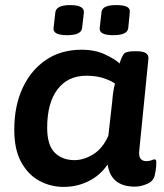

<svg xmlns="http://www.w3.org/2000/svg" viewBox="-20 -725 645 753"><path d="M230 8Q179 8 135 -15.5Q91 -39 63.5 -88.5Q36 -138 36 -216Q36 -310 69 -380.5Q102 -451 161 -490.5Q220 -530 300 -530Q353 -530 393 -511Q433 -492 449 -476Q458 -505 466.5 -514.5Q475 -524 507 -524H517Q565 -524 562 -494L526 -133Q522 -93 554 -93Q566 -93 574 -96.5Q582 -100 586 -100Q593 -100 593 -89Q593 -86 592.5 -73.5Q592 -61 587 -38Q582 -14 556.5 -3.5Q531 7 509 7Q415 7 402 -80Q374 -38 328.5 -15Q283 8 230 8ZM272 -97Q309 -97 346 -120Q383 -143 405 -193L420 -326Q422 -351 424.5 -366.5Q427 -382 431 -397Q417 -408 387.5 -418Q358 -428 319 -428Q246 -428 205.5 -374.5Q165 -321 165 -224Q165 -156 194.5 -126.5Q224 -97 272 -97ZM424 -587Q368 -587 371 -615L378 -676Q379 -691 393 -698Q407 -705 436 -705Q466 -705 478.5 -698Q491 -691 489 -676L483 -615Q480 -587 424 -587ZM243 -587Q187 -587 190 -615L197 -676Q200 -705 255 -705Q311 -705 309 -676L302 -615Q299 -587 243 -587Z"/></svg>

Font: Asap Semi Expanded Semi Expanded SemiBold
Style: Italic
Weight: 600
Width: 6
Italic angle: -6°
Designer: Pablo Cosgaya
Foundry: Omnibus-Type
Version: Version 3.001; ttfautohint (v1.8.4.7-5d5b)